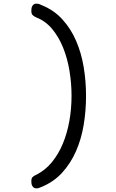

<svg xmlns="http://www.w3.org/2000/svg" viewBox="-20 -880 640 1060"><path d="M153 120Q153 105 159.5 98Q166 91 178 86Q229 61 266 16Q303 -29 327 -87Q351 -145 363 -212.5Q375 -280 375 -351Q375 -420 363.5 -489.5Q352 -559 328 -618Q304 -677 267.5 -720.5Q231 -764 182 -783Q166 -790 159.5 -797.5Q153 -805 153 -820Q153 -827 154 -834Q155 -841 158.5 -847Q162 -853 167.5 -856.5Q173 -860 181 -860Q187 -860 193 -858.5Q199 -857 209 -852Q277 -825 324 -773.5Q371 -722 400 -655Q429 -588 442 -510Q455 -432 455 -350Q455 -269 442 -190.5Q429 -112 399.5 -45Q370 22 323 73.5Q276 125 207 153Q198 157 192.5 158.5Q187 160 182 160Q173 160 167.5 156.5Q162 153 158.5 147Q155 141 154 134Q153 127 153 120Z"/></svg>

Font: Maple Mono NL Light
Style: Regular
Weight: 300
Monospace: yes
Designer: subframe7536
Version: Version 7.000